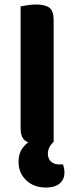

<svg xmlns="http://www.w3.org/2000/svg" viewBox="-20 -636 333 859"><path d="M136 -16.8 220 -1.3Q194.2 22.2 194.2 51.8Q194.2 74 208.2 86.8Q222.1 99.6 243.3 99.6H261.6Q268.3 117.4 268.3 136Q268.3 167.6 246.4 185.3Q224.5 203.1 186.7 203.1Q131.4 203.1 97.2 170.4Q63 137.8 63 88.3Q63 48.3 83.8 22.7Q104.6 -2.9 136 -16.8ZM72.2 -419.1H220V-1.3Q210.7 1.4 191.5 4.3Q172.3 7.1 151.8 7.1Q108.4 7.1 90.3 -8.6Q72.2 -24.4 72.2 -62.5ZM220 -235.6H72.2V-607.4Q82.2 -609.4 101.9 -612.6Q121.7 -615.8 140.8 -615.8Q182.7 -615.8 201.3 -601.3Q220 -586.8 220 -546.2Z"/></svg>

Font: Baloo Bhaina 2
Style: Regular
Weight: 400
Designer: Yesha Goshar, Manish Minz, Shuchita Grover and Ek Type
Foundry: Ek Type
Version: Version 1.700